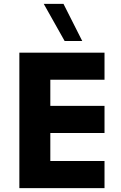

<svg xmlns="http://www.w3.org/2000/svg" viewBox="-20 -972 624 992"><path d="M520 -700V-560H240V-425H520V-285H240V-140H520V0H80V-700ZM206 -952H308L405 -760H314Z"/></svg>

Font: Goli Bold
Style: Regular
Weight: 700
Designer: jaikishan Patel
Foundry: MagicType
Version: Version 1.000